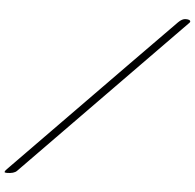

<svg xmlns="http://www.w3.org/2000/svg" viewBox="-183 -849 949 935"><g transform="rotate(5 291.5 -381.0)"><path d="M707 -776 -67 16Q-81 30 -116 30Q-127 30 -127 26L-122 17Q601 -723 651 -773Q670 -792 687 -792Q710 -792 710 -782Q710 -779 707 -776Z"/></g></svg>

Font: Aguafina Script
Style: Regular
Weight: 400
Designer: Angel Koziupa and Alejandro Paul
Foundry: Angel Koziupa and Alejandro Paul
Version: Version 1.000